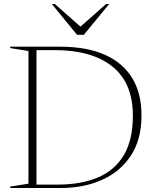

<svg xmlns="http://www.w3.org/2000/svg" viewBox="-20 -938 776 958"><path d="M643 -361Q643 -524 540.8 -606Q438.5 -688 252.5 -688H123.5L133 -705H279.5Q413 -705 503.2 -664.8Q593.5 -624.5 639.8 -548.2Q686 -472 686 -362Q686 -242 633.2 -161.8Q580.5 -81.5 489.5 -40.8Q398.5 0 284 0H133L123.5 -17H268.5Q383 -17 467.2 -52Q551.5 -87 597.2 -163Q643 -239 643 -361ZM31 0V-7L122 -21.5V-683.5L31 -698V-705H162V0ZM393 -795H370L509.5 -918H524.5L398.5 -764.5H364.5L238.5 -918H253.5Z"/></svg>

Font: Newsreader 60pt ExtraLight
Style: Regular
Weight: 250
Designer: Hugues Gentile
Foundry: Production Type
Version: Version 1.003